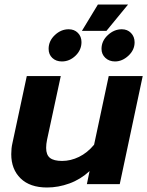

<svg xmlns="http://www.w3.org/2000/svg" viewBox="-20 -818 655 853"><path d="M415 -798H549L453 -681H344ZM196 -601Q196 -636 223.5 -662Q251 -688 285 -688Q310 -688 326 -672Q342 -656 342 -631Q342 -596 315.5 -570.5Q289 -545 255 -545Q229 -545 212.5 -560.5Q196 -576 196 -601ZM431 -601Q431 -636 459 -662Q487 -688 521 -688Q546 -688 562 -671.5Q578 -655 578 -630Q578 -596 550.5 -570.5Q523 -545 491 -545Q465 -545 448 -561Q431 -577 431 -601ZM30 -133Q30 -160 35 -181L99 -480H250L189 -197Q185 -178 185 -161Q185 -130 202 -116.5Q219 -103 256 -103Q294 -103 331 -121Q368 -139 398 -175L463 -480H614L512 0H366L378 -58Q338 -21 288.5 -3Q239 15 189 15Q113 15 71.5 -25.5Q30 -66 30 -133Z"/></svg>

Font: Prompt SemiBold
Style: Italic
Weight: 600
Italic angle: -12°
Designer: Katatrad Team
Foundry: CadsonDemak
Version: Version 1.001